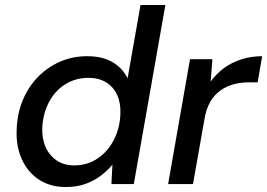

<svg xmlns="http://www.w3.org/2000/svg" viewBox="-20 -740 1074 772"><path d="M245 12Q181 12 135.5 -18.5Q90 -49 67 -101.5Q44 -154 47 -218Q49 -283 71.5 -337Q94 -391 132.5 -430.5Q171 -470 221.5 -492Q272 -514 330 -514Q393 -514 433.5 -489.5Q474 -465 493 -425L545 -720H645L518 0H428L432 -78Q413 -55 386.5 -34.5Q360 -14 325 -1Q290 12 245 12ZM279 -75Q331 -75 372 -102.5Q413 -130 437.5 -177Q462 -224 464 -282Q466 -326 451 -358.5Q436 -391 406.5 -409Q377 -427 336 -427Q284 -427 243 -401.5Q202 -376 177.5 -330.5Q153 -285 150 -227Q148 -183 163.5 -148.5Q179 -114 208.5 -94.5Q238 -75 279 -75Z M656 0 744 -502H834L827 -412Q850 -444 881 -466.5Q912 -489 951 -501.5Q990 -514 1034 -514L1016 -409H983Q950 -409 921 -401.5Q892 -394 867.5 -377Q843 -360 826 -331.5Q809 -303 802 -260L756 0Z"/></svg>

Font: DM Sans 16pt Medium
Style: Italic
Weight: 500
Italic angle: -10°
Version: Version 4.004;gftools[0.9.30]